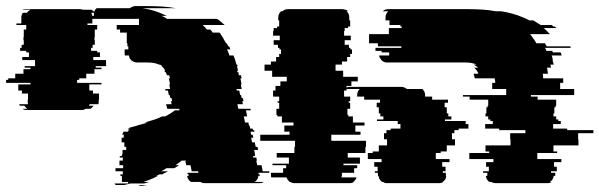

<svg xmlns="http://www.w3.org/2000/svg" viewBox="-32 -601 1967 630"><path d="M316 -384H282V-379H301V-374H278V-359H251V-344H228V-339H221V-329H301V-324H261V-304H273V-294H293V-274H292V-267Q292 -265 291.5 -263Q291 -261 291 -259H262L260 -254H275Q273 -251 270.5 -248.5Q268 -246 265 -244H249Q244 -240 235 -240H56Q47 -240 42 -244H58Q55 -246 52.5 -248.5Q50 -251 48 -254H33L31 -259H60Q59 -262 59 -267V-274H60V-294H40V-304H28V-324H68V-329H-12V-339H-5V-344H18V-359H45V-374H68V-379H49V-384H83V-404H41V-414H63V-429H54V-434H34V-444H39V-454H46V-469H45V-479H46V-504H54V-519H22V-524H38V-544Q38 -552 43 -559H56Q62 -566 68 -569H40Q43 -570 45.5 -570.5Q48 -571 51 -571H230Q234 -571 240 -569H268Q274 -566 280 -559H267Q271 -554 271 -544V-524H255V-519H287V-504H279V-479H278V-469H279V-454H272V-444H267V-434H287V-429H296V-414H274V-404H316Z M815 -19Q811 -8 803 -4H834Q827 0 819 0H640Q631 0 626 -4H595Q587 -8 583 -19Q583 -21 582.5 -22Q582 -23 582 -24H587V-29H584L583 -34H619L618 -39H597L593 -59H579L576 -74H578L577 -76Q577 -76 575 -74H564Q560 -70 554.5 -66.5Q549 -63 544 -59H556Q552 -57 548 -54Q544 -51 539 -49H514Q510 -46 505.5 -43.5Q501 -41 496 -39H519L510 -34Q508 -33 505.5 -32Q503 -31 501 -29H492Q490 -28 487 -27Q484 -26 482 -24H488Q485 -23 482 -22Q479 -21 477 -19Q458 -10 438 -4H458L441 1H396Q391 2 386 3.5Q381 5 376 6H348Q346 5 344 1H389Q389 0 388.5 -1.5Q388 -3 388 -4H368V-24H363V-29H371V-39H347V-49H372V-59H360V-74H371V-84H361V-89H368V-94H370V-109H382V-119H376V-134H367V-149H374V-156Q374 -158 375 -159H369Q371 -165 373 -169H387Q388 -171 389.5 -172Q391 -173 392 -174H387Q389 -176 391 -177Q393 -178 395 -179H387Q388 -180 389 -180Q390 -180 391 -181Q395 -183 402 -184.5Q409 -186 419 -189H417Q425 -191 434 -193.5Q443 -196 453 -199H442Q456 -203 468 -206.5Q480 -210 489 -214L500 -219H510Q518 -223 526 -228Q534 -233 541 -238V-239H557L556 -244H517L513 -259H531L529 -269H533L531 -279H527L525 -289H522L519 -304H511L510 -309H526L524 -321Q524 -323 523 -324H526Q525 -329 524 -334.5Q523 -340 522 -344H526L523 -354H516Q514 -360 512 -364H510L507 -369H510Q506 -378 498 -384H500Q497 -388 492 -389H490Q476 -396 451 -396H417Q411 -396 405 -399Q392 -406 391 -419H378Q377 -420 377 -423V-439H389V-449H386V-459H384V-494H362V-504H351V-519H424V-539H260V-549H276V-554Q276 -567 285 -574H394Q403 -581 412 -581H451Q477 -581 501 -579.5Q525 -578 545 -574H436Q456 -571 472.5 -566Q489 -561 504 -554L515 -549H498Q503 -547 507.5 -544.5Q512 -542 516 -539H680Q687 -535 693 -529.5Q699 -524 705 -519H633Q637 -515 640.5 -511.5Q644 -508 647 -504H658Q662 -500 666 -494H688Q692 -490 695 -484.5Q698 -479 702 -474H701L710 -459H712Q715 -454 717 -449H720L724 -439H713Q715 -435 717 -429.5Q719 -424 721 -419H734Q736 -415 738 -409.5Q740 -404 741 -399L744 -389H746L748 -384H745Q747 -380 747.5 -376.5Q748 -373 749 -369H746Q746 -368 746.5 -367Q747 -366 747 -364H750Q751 -362 751 -359Q751 -356 752 -354H759Q759 -350 761 -344H757L760 -327L761 -324H758L761 -309H744L745 -304H753L756 -289H759L761 -279H765L767 -269H763L765 -259H747L750 -244H790L791 -239H775L779 -219H768L772 -199H783L785 -189H787L789 -179H797L798 -174H802L803 -169H790L792 -159H797L799 -149H792L795 -134H804L807 -119H813L815 -109H802L805 -94H804L805 -89H798L799 -84H809L811 -74H809L812 -59H826L830 -39H851L852 -34H816L817 -29H820V-27Q820 -26 820.5 -25.5Q821 -25 821 -24H815Q816 -23 815.5 -22Q815 -21 815 -19ZM439 8Q427 10 422 6H449Q447 7 444.5 7Q442 7 439 8Z M1055 -139H1169V-119H1167V-99H1109V-84H1149V-64H1095V-59H1140V-49H1130V-34H1090V-27Q1090 -25 1089.5 -23Q1089 -21 1088 -19H1138Q1135 -9 1127 -4H1129Q1124 0 1115 0H936Q926 0 921 -4H919Q912 -9 908 -19H858Q857 -22 857 -27V-34H897V-49H907V-59H862V-64H916V-84H876V-99H934V-119H936V-139H822V-159H918V-169H901V-189H931V-199H893V-219H878V-224H875V-244H884V-264H879V-269H884V-284H864V-304H872V-319H888V-334H909V-349H861V-369H836V-389H857V-399H874V-414H884V-424H890V-439H885V-444H880V-454H866V-469H886V-484H864V-499H866V-509H877V-514H884V-534H881V-544Q881 -555 890 -564H895Q899 -568 903 -569H902Q908 -571 912 -571H1091Q1095 -571 1101 -569H1102Q1107 -568 1110 -564H1105Q1114 -557 1114 -544V-534H1117V-514H1110V-509H1099V-499H1097V-484H1119V-469H1099V-454H1113V-444H1118V-439H1123V-424H1117V-414H1107V-399H1090V-389H1069V-369H1094V-349H1142V-334H1121V-319H1105V-304H1097V-284H1117V-269H1112V-264H1117V-244H1108V-224H1111V-219H1126V-199H1164V-189H1134V-169H1151V-159H1055Z M1915 -164H1865V-144H1866V-124H1784V-104H1796V-99H1731V-79H1810V-69H1786V-54H1795V-39H1776V-34H1790V-24H1785Q1783 -10 1772 -4H1778Q1773 0 1764 0H1595Q1587 0 1580 -4H1574Q1564 -10 1562 -24H1567V-34H1553V-39H1572V-54H1563V-69H1587V-79H1508V-99H1573V-104H1561V-124H1643V-144H1642V-164H1692V-174H1606V-179H1560V-194H1585V-204H1577V-209H1570V-219H1561V-229H1564V-249H1568V-254H1570V-274H1509V-284H1487V-289H1629V-309H1583V-329H1593Q1593 -333 1592.5 -336.5Q1592 -340 1591 -344H1526Q1525 -348 1524 -351.5Q1523 -355 1522 -359H1538Q1533 -371 1524 -379H1537Q1532 -384 1522 -389H1532Q1518 -396 1494 -396H1238Q1227 -396 1219 -404H1220Q1213 -411 1212 -419H1245V-429H1220V-434H1200V-444H1285V-449H1208V-459H1179V-489H1244V-509H1286V-514H1282V-519H1246V-534H1233V-544Q1233 -555 1242 -564H1224Q1231 -571 1242 -571H1503Q1528 -571 1551 -569.5Q1574 -568 1595 -564H1613Q1651 -558 1684 -544Q1689 -542 1694.5 -539.5Q1700 -537 1705 -534H1718L1742 -519H1778L1784 -514H1788L1794 -509H1752Q1763 -500 1772 -489H1707Q1711 -485 1714.5 -479.5Q1718 -474 1722 -469L1728 -459H1756L1762 -449H1839Q1839 -448 1841 -444H1756Q1758 -442 1759 -439Q1760 -436 1761 -434H1780Q1782 -430 1782 -429H1807Q1809 -427 1809.5 -424Q1810 -421 1811 -419H1778Q1780 -415 1780.5 -411.5Q1781 -408 1782 -404H1781Q1782 -400 1783 -396.5Q1784 -393 1785 -389H1774Q1775 -387 1775 -384Q1775 -381 1776 -379H1763L1766 -359H1749Q1750 -355 1750 -351.5Q1750 -348 1750 -344H1816V-329H1806V-309H1852V-289H1710V-284H1732V-274H1793V-254H1791V-249H1787V-229H1784V-219H1793V-209H1800V-204H1808V-194H1783V-179H1829V-174H1915ZM1496 -204V-194H1505V-179H1473V-174H1459V-164H1451V-144H1461V-124H1434V-104H1414V-99H1398V-79H1443V-69H1419V-54H1430V-39H1421V-34H1431V-24H1432Q1432 -11 1420 -4H1422Q1417 0 1408 0H1239Q1230 0 1225 -4H1222Q1212 -10 1210 -24H1208V-34H1198V-39H1207V-54H1196V-69H1220V-79H1175V-99H1191V-104H1211V-124H1238V-144H1228V-164H1236V-174H1250V-179H1282V-194H1273V-204H1205V-209H1226V-219H1216V-229H1211V-249H1204V-264H1215V-274H1163V-284H1140V-289Q1140 -301 1148 -309H1097Q1106 -316 1116 -316H1285Q1294 -316 1303 -309H1354Q1363 -300 1363 -289V-284H1386V-274H1438V-264H1427V-249H1434V-229H1439V-219H1449V-209H1428V-204Z"/></svg>

Font: Rubik Glitch
Style: Regular
Weight: 400
Designer: Hubert and Fischer, NaN
Foundry: Hubert and Fischer, NaN
Version: Version 2.200